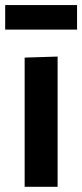

<svg xmlns="http://www.w3.org/2000/svg" viewBox="-23 -720 317 740"><path d="M72 0Q72 -54 72 -104.5Q72 -155 72 -217V-267Q72 -315 72 -353.8Q72 -392.5 72 -427.2Q72 -462 72 -498L199 -502Q199 -465.5 199 -430Q199 -394.5 199 -355.2Q199 -316 199 -267V-217Q199 -155 199 -104.5Q199 -54 199 0ZM-3 -606V-700.5Q28 -700.5 63 -700.5Q98 -700.5 135.5 -700.5Q173.5 -700.5 208.2 -700.5Q243 -700.5 274 -700.5V-606Q243 -606 208.2 -606Q173.5 -606 135.5 -606Q97.5 -606 62.8 -606Q28 -606 -3 -606Z"/></svg>

Font: Commissioner Thin SemiBold
Style: Regular
Weight: 600
Version: Version 1.000